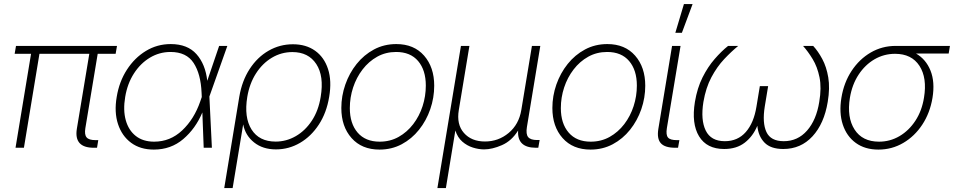

<svg xmlns="http://www.w3.org/2000/svg" viewBox="-20 -748 4829 972"><path d="M454.6 0Q353.5 0 369.1 -96.2L432.1 -475.6H179.7L101.1 0H58.6L137.2 -475.6H54.2L61 -515.6H572.3L565.4 -475.6H474.6L412.1 -99.1Q406.7 -66.4 418.5 -52.5Q430.2 -38.6 463.4 -38.6H477.5L471.2 0Z M758.8 9.3Q690.4 9.3 643.8 -25.1Q597.2 -59.6 577.4 -119.9Q557.6 -180.2 570.8 -257.3Q583.5 -335 622.6 -395.3Q661.6 -455.6 718.8 -490.2Q775.9 -524.9 844.2 -524.9Q929.2 -524.9 974.6 -473.9Q1020 -422.9 1029.3 -338.9L1089.4 -515.6H1130.9L1040 -259.3L1052.7 0H1011.2L1004.4 -178.7Q970.2 -97.2 907.7 -43.9Q845.2 9.3 758.8 9.3ZM1001.5 -256.8 1000.5 -278.3Q996.6 -373.5 960.2 -429.2Q923.8 -484.9 843.3 -484.9Q787.1 -484.9 739 -456.1Q690.9 -427.2 658 -376Q625 -324.7 613.8 -257.3Q602.5 -190.4 616.7 -139.4Q630.9 -88.4 667.5 -59.6Q704.1 -30.8 760.3 -30.8Q841.8 -30.8 902.3 -87.9Q962.9 -145 993.7 -234.4Z M1115.2 204.1 1191.4 -258.3Q1205.1 -338.9 1243.9 -398.7Q1282.7 -458.5 1339.6 -491.2Q1396.5 -523.9 1462.9 -523.9Q1529.3 -523.9 1575.2 -491.2Q1621.1 -458.5 1640.6 -398.7Q1660.2 -338.9 1646.5 -257.8Q1633.3 -177.2 1594.2 -117.4Q1555.2 -57.6 1498.8 -24.7Q1442.4 8.3 1377 8.3Q1310.5 8.3 1266.4 -26.9Q1222.2 -62 1211.4 -117.2H1210.9L1157.7 204.1ZM1375.5 -31.2Q1429.7 -31.2 1477.5 -58.8Q1525.4 -86.4 1558.8 -137.2Q1592.3 -188 1603.5 -257.8Q1621.1 -362.8 1581.3 -423.6Q1541.5 -484.4 1460.4 -484.4Q1404.3 -484.4 1356.4 -455.8Q1308.6 -427.2 1275.9 -376.2Q1243.2 -325.2 1231.9 -257.8Q1214.8 -153.8 1253.4 -92.5Q1292 -31.2 1375.5 -31.2Z M1901.4 9.3Q1811.5 9.3 1759.8 -49.1Q1708 -107.4 1708 -201.2Q1708 -262.2 1728.3 -320.1Q1748.5 -377.9 1785.4 -424.1Q1822.3 -470.2 1873.3 -497.6Q1924.3 -524.9 1986.3 -524.9Q2075.7 -524.9 2127 -466.3Q2178.2 -407.7 2178.2 -314Q2178.2 -252.9 2158.2 -195.1Q2138.2 -137.2 2101.3 -91.1Q2064.5 -44.9 2013.7 -17.8Q1962.9 9.3 1901.4 9.3ZM1901.9 -30.8Q1955.1 -30.8 1998 -54.9Q2041 -79.1 2072 -119.6Q2103 -160.2 2119.4 -210.7Q2135.7 -261.2 2135.7 -314.9Q2135.7 -393.1 2096.7 -439Q2057.6 -484.9 1985.4 -484.9Q1932.6 -484.9 1889.6 -460.9Q1846.7 -437 1815.4 -396.2Q1784.2 -355.5 1767.6 -304.9Q1751 -254.4 1751 -200.7Q1751 -122.6 1790.5 -76.7Q1830.1 -30.8 1901.9 -30.8Z M2194.3 204.1 2313.5 -515.6H2356.4L2302.7 -190.9Q2290.5 -118.2 2328.6 -75Q2366.7 -31.7 2435.1 -31.7Q2503.4 -31.7 2555.2 -75Q2606.9 -118.2 2619.1 -190.9L2672.9 -515.6H2715.3L2647.5 -105Q2641.6 -68.8 2653.8 -54Q2666 -39.1 2699.2 -39.1H2711.9L2705.1 0H2692.9Q2597.2 0 2603 -87.4Q2570.3 -34.7 2521 -13.2Q2471.7 8.3 2430.7 8.3Q2403.3 8.3 2373.8 -1Q2344.2 -10.3 2320.3 -31.2Q2296.4 -52.2 2285.2 -87.4L2237.3 204.1Z M2969.7 9.3Q2879.9 9.3 2828.1 -49.1Q2776.4 -107.4 2776.4 -201.2Q2776.4 -262.2 2796.6 -320.1Q2816.9 -377.9 2853.8 -424.1Q2890.6 -470.2 2941.7 -497.6Q2992.7 -524.9 3054.7 -524.9Q3144 -524.9 3195.3 -466.3Q3246.6 -407.7 3246.6 -314Q3246.6 -252.9 3226.6 -195.1Q3206.5 -137.2 3169.7 -91.1Q3132.8 -44.9 3082 -17.8Q3031.2 9.3 2969.7 9.3ZM2970.2 -30.8Q3023.4 -30.8 3066.4 -54.9Q3109.4 -79.1 3140.4 -119.6Q3171.4 -160.2 3187.7 -210.7Q3204.1 -261.2 3204.1 -314.9Q3204.1 -393.1 3165 -439Q3126 -484.9 3053.7 -484.9Q3001 -484.9 2958 -460.9Q2915 -437 2883.8 -396.2Q2852.5 -355.5 2835.9 -304.9Q2819.3 -254.4 2819.3 -200.7Q2819.3 -122.6 2858.9 -76.7Q2898.4 -30.8 2970.2 -30.8Z M3398.4 0Q3345.7 0 3325.2 -23.2Q3304.7 -46.4 3313 -96.2L3382.3 -515.6H3425.3L3356 -99.1Q3350.6 -65.4 3361.6 -52Q3372.6 -38.6 3406.2 -38.6H3419.4L3412.6 0ZM3398.9 -582 3442.4 -727.5H3486.3L3432.1 -582Z M3646 6.3Q3558.1 6.3 3519 -57.9Q3480 -122.1 3498 -232.4Q3509.8 -302.7 3536.6 -356.2Q3563.5 -409.7 3597.9 -449.2Q3632.3 -488.8 3666 -515.6H3717.3Q3682.6 -487.3 3646.2 -448.7Q3609.9 -410.2 3581.5 -356.9Q3553.2 -303.7 3541 -231.9Q3526.4 -141.1 3552.7 -87.2Q3579.1 -33.2 3649.4 -33.2Q3714.8 -33.2 3755.6 -79.6Q3796.4 -126 3809.6 -208.5L3826.7 -312H3868.7L3851.6 -208.5Q3838.4 -126 3860.1 -79.6Q3881.8 -33.2 3947.8 -33.2Q4018.6 -33.2 4065.7 -86.9Q4112.8 -140.6 4127.4 -231.9Q4139.6 -303.7 4128.7 -356.9Q4117.7 -410.2 4094.2 -448.7Q4070.8 -487.3 4045.4 -515.6H4096.7Q4121.6 -488.8 4142.8 -449.2Q4164.1 -409.7 4173.1 -356.2Q4182.1 -302.7 4170.4 -232.4Q4152.3 -122.1 4093.3 -57.9Q4034.2 6.3 3945.3 6.3Q3881.8 6.3 3850.3 -26.1Q3818.8 -58.6 3814 -111.3Q3792 -58.1 3750.5 -25.9Q3709 6.3 3646 6.3Z M4427.2 9.3Q4358.9 9.3 4312.5 -24.4Q4266.1 -58.1 4246.6 -117.4Q4227.1 -176.8 4239.7 -253.4Q4252.4 -330.6 4291.5 -389.6Q4330.6 -448.7 4388.2 -482.2Q4445.8 -515.6 4514.2 -515.6H4789.1L4782.7 -477.1H4617.2Q4667.5 -448.2 4690.7 -390.6Q4713.9 -333 4700.7 -252.4Q4688 -176.3 4649.2 -117.2Q4610.4 -58.1 4552.7 -24.4Q4495.1 9.3 4427.2 9.3ZM4511.2 -475.6Q4455.1 -475.6 4407.2 -447.8Q4359.4 -419.9 4326.7 -370.1Q4293.9 -320.3 4282.7 -253.4Q4266.6 -153.8 4306.2 -92.3Q4345.7 -30.8 4430.2 -30.8Q4485.8 -30.8 4533.7 -58.8Q4581.5 -86.9 4614.3 -137Q4647 -187 4657.7 -253.4Q4674.3 -353.5 4634.8 -414.6Q4595.2 -475.6 4511.2 -475.6Z"/></svg>

Font: Inter Display ExtraLight
Style: Italic
Weight: 200
Italic angle: -9.39999°
Designer: Rasmus Andersson
Foundry: rsms
Version: Version 4.000;git-a52131595